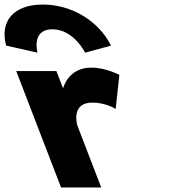

<svg xmlns="http://www.w3.org/2000/svg" viewBox="-204 -826 814 846"><path d="M65 0H242L138 -270C133 -283 110.9 -374 202.9 -374C261.9 -374 305.7 -346 305.7 -346L321.9 -496C321.9 -496 263.6 -528 197.6 -528C96.6 -528 74.9 -439 74.9 -439H72.9L44.4 -513H-132.6ZM-38.8 -594C-38.8 -594 -67.5 -697 26.5 -697C120.5 -697 171.2 -594 171.2 -594L285.2 -625C232 -732 113.5 -806 -15.5 -806C-144.5 -806 -206 -732 -176.8 -625Z"/></svg>

Font: Hussar
Style: BdOpOblFour
Weight: 700
Foundry: Cannot Into Space Fonts
Version: Version 2.00